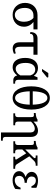

<svg xmlns="http://www.w3.org/2000/svg" viewBox="1458 -2262 1063 4020"><g transform="rotate(90 1990.0 -252.5)"><path d="M291 -31C203 -31 146 -117 146 -242C146 -346 197 -421 303 -421H355C406 -379 436 -311 436 -225C436 -106 379 -31 291 -31ZM41 -246C41 -93 144 15 291 15C438 15 540 -84 540 -224C540 -302 504 -371 441 -421H596V-506H296C144 -506 41 -399 41 -246Z M959 -150V-421H1127V-506H782C704 -506 652 -455 652 -356L688 -349C688 -396 712 -421 788 -421H866V-131C866 -39 912 14 994 14C1023 14 1051 10 1106 -13L1098 -52C1073 -42 1049 -36 1030 -36C982 -36 959 -71 959 -150Z M1596 -732H1510L1424 -600H1473L1605 -708ZM1193 -250C1193 -80 1268 15 1387 15C1456 15 1516 -21 1560 -81C1567 -34 1605 1 1655 1H1732V-37H1711C1673 -37 1652 -58 1652 -95V-506H1600L1567 -429C1531 -485 1474 -516 1403 -516C1274 -516 1193 -413 1193 -250ZM1298 -258C1298 -391 1354 -458 1438 -458C1496 -458 1539 -422 1559 -357V-146C1524 -83 1475 -49 1418 -49C1346 -49 1298 -121 1298 -258Z M2032 -36C1944 -36 1897 -156 1892 -343H2172C2167 -156 2119 -36 2032 -36ZM1788 -376C1788 -146 1877 15 2032 15C2186 15 2275 -146 2275 -376C2275 -605 2186 -764 2032 -764C1877 -764 1788 -605 1788 -376ZM1892 -406C1897 -594 1944 -713 2032 -713C2119 -713 2167 -594 2172 -406Z M2526 -96V-370C2576 -423 2630 -449 2672 -449C2725 -449 2754 -417 2754 -357V259H2926V221H2894C2864 221 2847 200 2847 163V-371C2847 -466 2796 -516 2715 -516C2659 -516 2590 -488 2526 -422V-506H2484C2453 -484 2426 -475 2347 -467V-429C2423 -435 2433 -430 2433 -363V-96C2433 -59 2416 -38 2386 -38H2354V0H2603V-38H2573C2543 -38 2526 -59 2526 -96Z M3110 -96V-188L3190 -270L3316 -70C3329 -50 3320 -38 3290 -38H3262V0H3515V-38H3489C3459 -38 3434 -50 3421 -70L3253 -335L3351 -436C3370 -456 3400 -468 3430 -468H3451V-506H3235V-468H3268C3294 -468 3301 -447 3279 -424L3110 -250V-506H3068C3037 -484 3010 -475 2931 -467V-429C3007 -435 3017 -430 3017 -363V-96C3017 -59 3000 -38 2970 -38H2938V0H3189V-38H3157C3127 -38 3110 -59 3110 -96Z M3564 -120C3564 -47 3630 16 3755 16C3826 16 3891 -7 3936 -40L3946 -151H3910C3901 -129 3892 -112 3883 -99C3863 -66 3822 -30 3750 -30C3692 -30 3663 -72 3663 -124C3663 -203 3733 -236 3808 -236V-282C3736 -281 3676 -315 3676 -384C3676 -434 3705 -471 3759 -471C3804 -471 3838 -452 3861 -416C3865 -411 3874 -393 3880 -379H3913V-482C3873 -501 3819 -516 3765 -516C3644 -516 3579 -458 3579 -384C3579 -321 3625 -277 3686 -256C3618 -234 3564 -190 3564 -120Z"/></g></svg>

Font: LT Superior Serif Medium
Style: Regular
Weight: 500
Designer: Daniel Lyons
Foundry: LyonsType
Version: Version 2.120;FEAKit 1.0